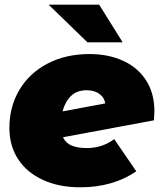

<svg xmlns="http://www.w3.org/2000/svg" viewBox="-20 -787 682 817"><path d="M637 -313Q637 -301 635 -275L248 -203Q259 -179 284 -168Q309 -157 350 -157Q415 -157 466 -195L560 -58Q460 10 322 10Q232 10 163.5 -21Q95 -52 57.5 -109Q20 -166 20 -243Q20 -333 62.5 -404.5Q105 -476 182.5 -516.5Q260 -557 361 -557Q440 -557 502.5 -529Q565 -501 601 -446Q637 -391 637 -313ZM246 -313 428 -347Q423 -374 401.5 -388.5Q380 -403 349 -403Q307 -403 282 -378.5Q257 -354 246 -313ZM187 -767H402L502 -607H352Z"/></svg>

Font: Montserrat Alternates Black
Style: Italic
Weight: 900
Italic angle: -11.3°
Designer: Julieta Ulanovsky
Foundry: Julieta Ulanovsky
Version: Version 7.200